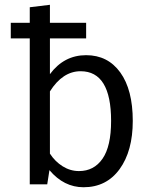

<svg xmlns="http://www.w3.org/2000/svg" viewBox="-20 -768 637 800"><path d="M338.9 -538.1Q429.2 -538.1 481.2 -466.1Q533.2 -394 533.2 -264.2Q533.2 -138.7 478.3 -63.2Q423.3 12.2 328.1 12.2Q246.1 12.2 186 -59.1L176.8 0H104V-607.9H24.9V-672.9H104V-737.8L188 -748V-672.9H338.9V-607.9H188V-459Q246.6 -538.1 338.9 -538.1ZM309.1 -55.2Q371.6 -55.2 407.2 -106.7Q442.9 -158.2 442.9 -264.2Q442.9 -471.2 315.9 -471.2Q241.2 -471.2 188 -387.2V-127.9Q209.5 -94.7 241.2 -75Q272.9 -55.2 309.1 -55.2Z"/></svg>

Font: Fira Sans Book
Style: Regular
Weight: 350
Designer: Carrois Corporate & Edenspiekermann AG
Foundry: Carrois Corporate GbR & Edenspiekermann AG
Version: Version 4.203;PS 004.203;hotconv 1.0.88;makeotf.lib2.5.64775